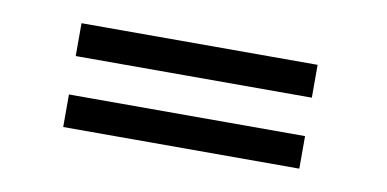

<svg xmlns="http://www.w3.org/2000/svg" viewBox="-34 -515 629 312"><g transform="rotate(10 281.0 -358.5)"><path d="M470.2 -326.2V-272.5H80.6V-326.2ZM470.2 -443.8V-389.6H80.6V-443.8Z"/></g></svg>

Font: Flanker
Style: Bold
Weight: 700
Designer: Flanker
Foundry: Flanker
Version: Version 2.021